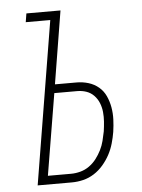

<svg xmlns="http://www.w3.org/2000/svg" viewBox="-53 -777 605 819"><g transform="rotate(-5 250.0 -367.5)"><path d="M75 0 190 -698H85L91 -735H237L186 -423H278Q305 -423 329.5 -415.5Q354 -408 373 -392Q392 -376 402.5 -353Q413 -330 417.5 -304.5Q422 -279 421 -252.5Q420 -226 416 -199Q412 -175 405 -150.5Q398 -126 386 -103.5Q374 -81 356.5 -60.5Q339 -40 317 -26Q295 -12 270.5 -6Q246 0 221 0ZM221 -37Q241 -37 261.5 -42.5Q282 -48 299.5 -60.5Q317 -73 330 -90Q343 -107 352.5 -126Q362 -145 367 -165Q372 -185 376 -205Q379 -226 380.5 -246.5Q382 -267 380 -287.5Q378 -308 370.5 -326.5Q363 -345 349.5 -359Q336 -373 317.5 -379.5Q299 -386 278 -386H180L122 -37Z"/></g></svg>

Font: Iosevka SS18 Extralight
Style: Italic
Weight: 200
Italic angle: -9°
Monospace: yes
Designer: Belleve Invis
Foundry: Belleve Invis
Version: Version 25.1.1; ttfautohint (v1.8.4)